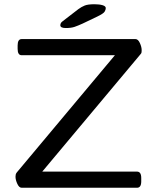

<svg xmlns="http://www.w3.org/2000/svg" viewBox="-20 -884 740 904"><path d="M82 0Q70 0 61.5 -18.5Q53 -37 53 -52Q53 -57 54 -62Q55 -67 59 -72L521 -624H82Q63 -624 63 -654V-670Q63 -700 82 -700H618Q630 -700 638.5 -681.5Q647 -663 647 -648Q647 -643 646.5 -638Q646 -633 641 -628L179 -76H625Q645 -76 645 -46V-30Q645 0 625 0ZM290 -752Q264 -752 264 -765Q264 -769 266 -774Q268 -779 275 -784L349 -841Q364 -852 379 -858Q394 -864 425 -864Q448 -864 463 -859.5Q478 -855 478 -846Q478 -838 472.5 -829Q467 -820 438 -806L369 -773Q347 -763 331 -757.5Q315 -752 290 -752Z"/></svg>

Font: Asap Expanded
Style: Regular
Weight: 400
Width: 7
Designer: Pablo Cosgaya
Foundry: Omnibus-Type
Version: Version 3.001; ttfautohint (v1.8.4.7-5d5b)